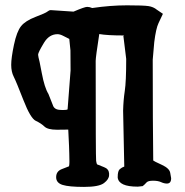

<svg xmlns="http://www.w3.org/2000/svg" viewBox="-20 -695 700 728"><path d="M198.2 -565.4Q166.5 -565.4 147 -533.2Q124.5 -496.1 124.5 -487.8Q124.5 -487.8 124.5 -487.3L126 -477.5Q127.9 -473.6 138.4 -418Q148.9 -362.3 163.6 -338.9L180.2 -296.9Q185.5 -278.8 209 -278.3Q213.9 -278.3 217.3 -277.8Q232.9 -277.8 236.3 -280.3L247.6 -427.7L247.1 -503.9L242.7 -547.4Q234.4 -551.3 221.2 -558.3Q208 -565.4 198.2 -565.4ZM329.6 -664.6Q399.4 -674.8 461.7 -674.8Q523.9 -674.8 543 -671.9Q562 -668.9 574.7 -658.2L597.7 -642.6L581.1 -607.4Q571.3 -586.9 564.9 -535.2L559.1 -468.8L559.6 -249L561 -86.4Q563 -84 593 -70.3Q623 -56.6 625.5 -39.1L628.9 -19.5V-19Q628.9 1 612.8 1Q602.5 1 590.8 -4.4Q579.1 -9.8 560.5 -9.8Q542 -9.8 536.1 -3.7Q530.3 2.4 528.1 4.6Q525.9 6.8 521 10.7L502.9 12.7H501.5Q430.7 12.7 426.3 -21.5V-24.4Q426.3 -46.9 434.3 -53.7Q442.4 -60.5 451.2 -63.5L446.8 -275.4Q447.8 -315.4 453.1 -350.1Q458.5 -384.8 458.5 -471.7L447.8 -558.6L450.7 -560.5Q386.2 -560.5 356.4 -565.9Q342.8 -478 342.8 -464.4Q342.8 -95.7 344.5 -85Q346.2 -74.2 348.1 -71.8Q356.4 -67.9 374.3 -61.3Q392.1 -54.7 393.6 -38.1V-31.2Q393.6 -15.6 374.5 -1Q355.5 13.7 298.6 13.7Q241.7 13.7 217.3 6.1Q192.9 -1.5 192.9 -23.2Q192.9 -44.9 212.9 -53.2Q232.9 -61.5 241.7 -64.5Q243.2 -71.3 243.2 -80.1Q243.2 -83 243.2 -85Q242.7 -96.7 242.7 -111.8Q242.7 -127 238.8 -203.6Q231 -203.1 196 -203.1Q161.1 -203.1 148.4 -215.3Q135.7 -227.5 115.7 -236.8Q95.7 -246.1 68.6 -315.9Q41.5 -385.7 32 -404.3Q22.5 -422.9 22.5 -449.2Q22.5 -475.6 33 -525.4Q43.5 -575.2 59.8 -595.7Q76.2 -616.2 114.7 -630.9Q153.3 -645.5 160.2 -651.4Q167 -656.7 171.4 -656.7Q171.4 -656.7 171.9 -656.7L258.8 -650.9Q300.8 -668.9 310.3 -668.9Q319.8 -668.9 329.6 -664.6Z"/></svg>

Font: Drukaatie burti
Style: Bold
Weight: 700
Version: Version 0.14